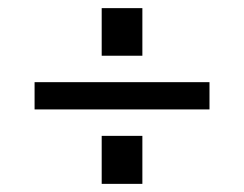

<svg xmlns="http://www.w3.org/2000/svg" viewBox="-20 -483 600 472"><path d="M65 -281H495V-214H65ZM230 -149H330V-31H230ZM230 -463H330V-346H230Z"/></svg>

Font: HK Grotesk
Style: Regular
Weight: 400
Designer: Alfredo Marco Pradil
Foundry: Hanken Design Co.
Version: Version 3.001